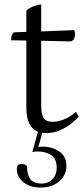

<svg xmlns="http://www.w3.org/2000/svg" viewBox="-20 -589 375 867"><path d="M188 12Q99 12 99 -103V-406L30 -407Q30 -433 43 -443L99 -445V-541Q109 -551 128.5 -559.5Q148 -568 166 -569V-447L315 -453Q319 -445 319 -435Q319 -422 313.5 -412.5Q308 -403 297 -402L166 -405V-113Q166 -73 177 -56Q188 -39 217 -39Q242 -39 269.5 -50Q297 -61 323 -84L335 -63Q326 -50 303.5 -32Q281 -14 251 -1Q221 12 188 12ZM162 258Q116 258 86 234Q56 210 56 173Q56 151 77 151Q90 151 102 160Q102 201 117.5 220.5Q133 240 168 240Q197 240 216.5 220.5Q236 201 236 169Q236 127 210.5 111Q185 95 151 95Q134 95 126 98L153 0H174L153 75Q165 73 174 73Q214 73 247 94.5Q280 116 280 163Q280 185 267 207Q254 229 227.5 243.5Q201 258 162 258Z"/></svg>

Font: Petrona Light
Style: Regular
Weight: 300
Designer: Ringo R. Seeber
Foundry: Ringo R. Seeber
Version: Version 2.001; ttfautohint (v1.8.3)